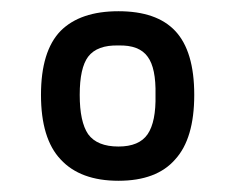

<svg xmlns="http://www.w3.org/2000/svg" viewBox="-20 -679 420 342"><path d="M191 -418Q153 -418 137 -440Q122 -462 122 -510Q122 -558 137 -578Q153 -599 191 -598Q228 -599 243 -578Q258 -558 257 -510Q258 -462 243 -440Q228 -418 191 -418ZM191 -659Q123 -659 88 -624Q53 -588 53 -510Q53 -432 88 -395Q123 -357 191 -357Q259 -357 292 -395Q326 -432 326 -510Q326 -588 292 -624Q259 -659 191 -659Z"/></svg>

Font: RazerF5
Style: Regular
Weight: 400
Foundry: Razer Inc.
Version: Version 2